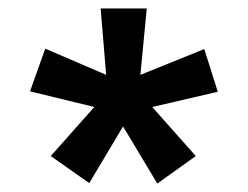

<svg xmlns="http://www.w3.org/2000/svg" viewBox="-20 -706 586 454"><path d="M312 -529 463 -590 495 -489 340 -453 443 -337 352 -272 271 -407 191 -273 100 -337 203 -453 51 -490 87 -591 231 -529 218 -686H327Z"/></svg>

Font: Chivo ExtraBold
Style: Regular
Weight: 800
Designer: Hector Gatti
Foundry: Omnibus-Type
Version: Version 1.007